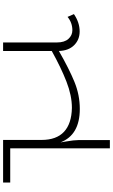

<svg xmlns="http://www.w3.org/2000/svg" viewBox="235 -746 729 1239"><g transform="rotate(-90 599.5 -126.5)"><path d="M1128 -14Q1074 23 1016 23Q963 23 927.5 -12.5Q892 -48 890 -111Q775 -45 690.5 -10.5Q606 24 516 24Q348 24 300 -101L306 -65Q315 -13 315 15V218H262V-425H41V-471H316V-223Q316 -127 368.5 -78Q421 -29 523 -27Q602 -27 692 -62Q782 -97 890 -157V-471H945V-124Q945 -75 968 -49.5Q991 -24 1024 -24Q1072 -24 1110 -55Z"/></g></svg>

Font: BioRhyme Expanded Light
Style: Regular
Weight: 300
Width: 7
Designer: Aoife Mooney
Foundry: Aoife Mooney Type
Version: Version 1.001